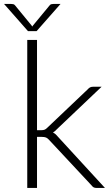

<svg xmlns="http://www.w3.org/2000/svg" viewBox="-52 -924 548 944"><path d="M0 0ZM130 -727.5V-284H153Q160 -284 166.2 -286Q172.5 -288 180 -295.5L379.5 -485Q384.5 -491 390.5 -494.2Q396.5 -497.5 405.5 -497.5H447.5L228 -289Q219 -278.5 208.5 -272.5Q216.5 -268.5 222.2 -263.2Q228 -258 233.5 -251L464 0H422.5Q415.5 0 409.8 -2.2Q404 -4.5 399 -11.5L190 -235.5Q186 -240 182.2 -243Q178.5 -246 174.5 -247.8Q170.5 -249.5 165.2 -250.2Q160 -251 152.5 -251H130V0H82V-727.5ZM-32 -904.5H3.5Q7.5 -904.5 13 -903.5Q18.5 -902.5 22.5 -897L103 -799L106.5 -793.5Q107.5 -795 108.5 -796.2Q109.5 -797.5 110.5 -799L191.5 -897Q195.5 -902.5 200.8 -903.5Q206 -904.5 210 -904.5H245.5L128 -771H85.5Z"/></svg>

Font: Lato Light
Style: Regular
Weight: 300
Designer: Lukasz Dziedzic
Foundry: tyPoland Lukasz Dziedzic
Version: Version 2.007; 2014-02-27